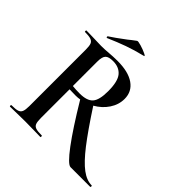

<svg xmlns="http://www.w3.org/2000/svg" viewBox="-205 -952 1112 1112"><g transform="rotate(45 351.0 -395.5)"><path d="M699 0H538Q515 0 452.5 -83.5Q390 -167 300 -317Q284 -314 266 -314Q230 -314 215 -315V-81Q215 -50 220.5 -36Q226 -22 241.5 -17Q257 -12 291 -12Q293 -12 293 -6Q293 0 291 0Q258 0 239 -1L166 -2L95 -1Q76 0 42 0Q39 0 39 -6Q39 -12 42 -12Q76 -12 91.5 -17Q107 -22 113 -36.5Q119 -51 119 -81V-544Q119 -574 113.5 -588Q108 -602 92 -607.5Q76 -613 43 -613Q41 -613 41 -619Q41 -625 43 -625L95 -624Q139 -622 166 -622Q196 -622 229 -625Q241 -626 258 -627Q275 -628 295 -628Q384 -628 432 -594.5Q480 -561 480 -501Q480 -454 452.5 -412.5Q425 -371 379 -345Q461 -219 516.5 -147.5Q572 -76 615 -44Q658 -12 699 -12Q702 -12 702 -6Q702 0 699 0ZM273 -339Q333 -339 357 -366Q381 -393 381 -465Q381 -546 354 -577.5Q327 -609 278 -609Q242 -609 228.5 -595Q215 -581 215 -542V-342Q242 -339 273 -339ZM158 -678Q154 -678 153 -682.5Q152 -687 155 -689Q188 -710 249 -756Q263 -768 293 -790Q298 -794 325 -786Q352 -778 372.5 -768Q393 -758 382 -756Q320 -741 268.5 -722.5Q217 -704 160 -679Z"/></g></svg>

Font: Cormorant SC SemiBold
Style: Regular
Weight: 600
Designer: Christian Thalmann (Catharsis Fonts)
Version: Version 3.000